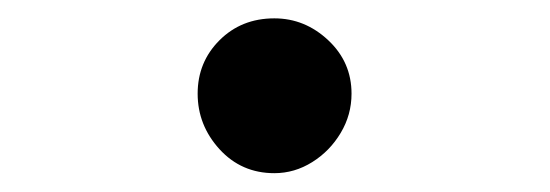

<svg xmlns="http://www.w3.org/2000/svg" viewBox="-20 -644 584 204"><path d="M271.5 -460Q236.5 -460 213.2 -485.5Q190 -511 190 -544.5Q190 -578 213.2 -601.2Q236.5 -624.5 271.5 -624.5Q304 -624.5 328.8 -601.2Q353.5 -578 353.5 -544.5Q353.5 -522 342 -502.8Q330.5 -483.5 311.8 -471.8Q293 -460 271.5 -460Z"/></svg>

Font: Edu AU VIC WA NT Hand SemiBold
Style: Regular
Weight: 600
Version: Version 1.001